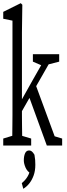

<svg xmlns="http://www.w3.org/2000/svg" viewBox="-27 -908 419 1198"><path d="M-6.8 0V-43.5L71.8 -67.4H87.4L167.5 -43.5V0ZM48.3 0Q49.3 -30.8 49.6 -62.5Q49.8 -94.2 50.3 -126Q50.8 -157.7 50.8 -189.2Q50.8 -220.7 50.8 -252.4V-779.3L-6.8 -791V-834L102.5 -888.2L112.3 -878.4L109.9 -706.5V-252.4Q109.9 -221.7 109.9 -189.7Q109.9 -157.7 110.4 -126Q110.8 -94.2 111.3 -63Q111.8 -31.7 112.3 0ZM81.1 -164.1V-239.3H82.5L174.8 -404.3L269 -569.8H312.5ZM265.1 0 148.9 -319.3 190.9 -391.6 314 -57.6 360.8 -43.5V0ZM178.2 -523.4V-569.8H342.3V-523.4L264.2 -503.4L242.7 -495.6ZM193.4 120.1Q193.4 157.7 182.9 186.8Q172.4 215.8 155.8 236.6Q139.2 257.3 118.2 270L108.9 234.4Q132.8 215.3 146.2 191.4Q159.7 167.5 161.6 144L169.9 178.2Q143.1 162.6 132.3 137.5Q121.6 112.3 121.6 93.3Q121.6 66.4 129.4 48.6Q137.2 30.8 154.8 30.8Q164.1 30.8 171.9 37.1Q179.7 43.5 188 57.6Q191.4 76.2 192.4 90.3Q193.4 104.5 193.4 120.1Z"/></svg>

Font: Scarab Serif
Style: Condensed
Weight: 400
Designer: John Roberts
Foundry: Scarab
Version: 1.0